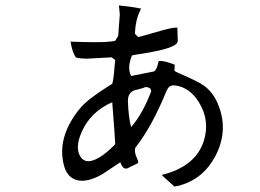

<svg xmlns="http://www.w3.org/2000/svg" viewBox="-20 -676 960 710"><path d="M625 14Q625 14 583 -24Q581 -27 578 -29Q704 -60 734 -156Q757 -230 716 -297Q682 -353 628 -360Q607 -363 598 -344Q597 -341 595 -338Q542 -208 480 -129Q476 -114 486 -92Q491 -82 491 -73L450 -53Q434 -49 425 -76L357 -31Q302 0 264 -10Q230 -20 218 -59Q190 -154 258 -252Q269 -268 282 -282Q311 -314 390 -363Q393 -365 395 -366Q400 -380 404 -434Q405 -445 406 -454L393 -464L300 -459Q279 -459 261 -463Q247 -482 241 -522Q352 -518 385 -522Q396 -523 406 -525L417 -543L423 -622L420 -655V-656Q476 -650 502 -644Q481 -607 479 -551L491 -539Q498 -540 581 -564Q616 -574 634 -574L636 -573Q636 -570 637 -535Q638 -528 637 -523Q635 -498 509 -478Q475 -473 468 -471Q449 -424 465 -395L550 -412Q560 -419 565 -444Q566 -449 568 -450Q581 -454 626 -437L625 -415Q628 -411 640 -406Q715 -374 736 -358Q772 -331 790 -281Q824 -189 776 -98Q731 -14 644 10Q634 12 625 14ZM539 -338Q539 -354 517 -354Q513 -351 485 -344Q482 -344 480 -343Q453 -335 453 -303Q455 -241 465 -206Q508 -256 539 -338ZM406 -143Q406 -159 395 -298Q315 -263 282 -188Q256 -129 278 -96Q301 -61 360 -102Q382 -118 406 -143Z"/></svg>

Font: cwTeXYen
Style: Medium
Weight: 500
Version: Version 1.17